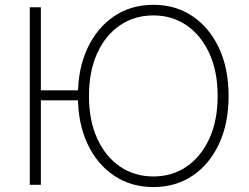

<svg xmlns="http://www.w3.org/2000/svg" viewBox="-20 -757 1022 787"><path d="M317.9 -386.7V-345.7H123V-386.7ZM147.5 -727.1V0.5H102.1V-727.1ZM608.9 9.8Q517.6 9.8 447.8 -36.9Q377.9 -83.5 338.6 -167.5Q299.3 -251.5 299.3 -363.3Q299.3 -476.1 338.9 -560.1Q378.4 -644 448 -690.7Q517.6 -737.3 608.9 -737.3Q699.7 -737.3 769 -690.7Q838.4 -644 877.7 -560.1Q917 -476.1 917 -363.3Q917 -251 877.7 -167Q838.4 -83 769 -36.6Q699.7 9.8 608.9 9.8ZM608.9 -33.7Q685.5 -33.7 744.9 -74.2Q804.2 -114.7 838.1 -189Q872.1 -263.2 872.1 -363.3Q872.1 -464.4 838.1 -538.3Q804.2 -612.3 744.9 -653.1Q685.5 -693.8 608.9 -693.8Q531.7 -693.8 472.2 -653.6Q412.6 -613.3 378.7 -539.1Q344.7 -464.8 344.7 -363.3Q344.7 -263.2 378.4 -189.2Q412.1 -115.2 471.7 -74.5Q531.2 -33.7 608.9 -33.7Z"/></svg>

Font: Inter 16pt ExtraLight
Style: Regular
Weight: 250
Version: Version 4.001;git-66647c0bb